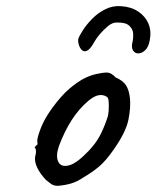

<svg xmlns="http://www.w3.org/2000/svg" viewBox="-20 -614 507 622"><path d="M168 -12Q155 -12 147.5 -17Q140 -22 129 -31Q110 -51 100.5 -71Q91 -91 94 -108Q97 -116 96.5 -123.5Q96 -131 96 -131Q91 -136 93 -137.5Q95 -139 97 -143Q103 -143 101 -154Q99 -162 108.5 -189Q118 -216 133 -240Q139 -250 151 -266.5Q163 -283 177.5 -299.5Q192 -316 204 -326Q229 -347 249 -358Q269 -369 291 -374Q313 -379 326.5 -379Q340 -379 355 -363Q378 -353 388 -338Q398 -323 401 -296Q404 -266 396 -226Q388 -186 348 -129Q323 -93 301 -74.5Q279 -56 250 -39Q229 -25 210 -19.5Q191 -14 168 -12ZM266 -124Q289 -148 302 -171.5Q315 -195 327 -230Q331 -240 332 -255.5Q333 -271 332 -285Q331 -299 325 -301Q314 -308 299.5 -305.5Q285 -303 267 -288Q236 -262 212.5 -225.5Q189 -189 171 -141Q160 -109 168.5 -90.5Q177 -72 202.5 -78Q228 -84 266 -124ZM409 -477Q412 -489 411.5 -504Q411 -519 399 -530.5Q387 -542 357 -541Q344 -541 330 -529.5Q316 -518 304 -504Q292 -490 286 -479Q273 -455 262.5 -450Q252 -445 245 -452Q238 -459 235 -470.5Q232 -482 234 -489Q237 -498 248.5 -516Q260 -534 278.5 -553Q297 -572 321 -584Q345 -596 372 -594Q405 -592 428 -576.5Q451 -561 461 -537Q471 -513 465 -483Q461 -461 450 -451Q439 -441 428 -441Q417 -441 411 -450.5Q405 -460 409 -477Z"/></svg>

Font: Caveat Medium
Style: Regular
Weight: 500
Designer: Pablo Impallari
Foundry: Pablo Impallari
Version: Version 2.000